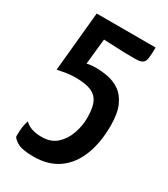

<svg xmlns="http://www.w3.org/2000/svg" viewBox="-175 -682 756 864"><g transform="rotate(30 203.0 -250.0)"><path d="M142 100Q81 100 55.5 84Q30 68 30 58Q30 29 32.5 11.5Q35 -6 41 -25Q57 -9 79 -2Q101 5 130 5Q177 5 206.5 -21.5Q236 -48 250.5 -89Q265 -130 265 -170Q265 -209 258 -234.5Q251 -260 235 -275Q219 -290 192.5 -296.5Q166 -303 127 -303Q102 -303 78.5 -299Q55 -295 37 -291L67 -600H373Q373 -563 370 -543.5Q367 -524 355.5 -517Q344 -510 321 -510Q311 -510 294.5 -510Q278 -510 259 -510.5Q240 -511 221.5 -512Q203 -513 187.5 -513.5Q172 -514 163 -514.5Q154 -515 154 -515L140 -382Q148 -384 160 -385.5Q172 -387 188 -387Q217 -387 249 -381Q281 -375 309.5 -356Q338 -337 356 -298Q374 -259 374 -194Q374 -105 347.5 -38.5Q321 28 269.5 64Q218 100 142 100Z"/></g></svg>

Font: Yanone Kaffeesatz SemiBold
Style: Regular
Weight: 600
Designer: Yanone (Cyrillic: Daniel Pouzeot, Huerta Tipografica, and Cyreal)
Foundry: Yanone
Version: Version 2.003